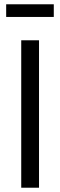

<svg xmlns="http://www.w3.org/2000/svg" viewBox="-20 -876 281 896"><path d="M231 -796.9H8.8V-856H231ZM162.1 -688V0H79.1V-688Z"/></svg>

Font: Fira Sans Compressed Book
Style: Regular
Weight: 350
Width: 1
Designer: Carrois Corporate & Edenspiekermann AG
Foundry: Carrois Corporate GbR & Edenspiekermann AG
Version: Version 4.203;PS 004.203;hotconv 1.0.88;makeotf.lib2.5.64775